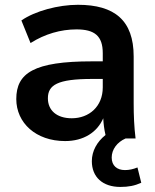

<svg xmlns="http://www.w3.org/2000/svg" viewBox="-20 -569 638 789"><path d="M474.6 199.2C508.3 199.2 533.2 194.3 560.5 182.1L544.9 119.1C526.9 126.5 510.7 129.9 493.2 129.9C460.9 129.9 439 111.8 439 78.6C439 44.9 461.4 15.1 496.1 0H537.1C531.2 -47.9 529.3 -96.2 529.3 -143.6V-336.9C529.3 -485.8 450.2 -549.3 300.3 -549.3C219.7 -549.3 124 -523.9 67.9 -484.9L105.5 -392.1C164.6 -429.7 230 -448.2 294.4 -448.2C368.7 -448.2 402.3 -421.4 402.3 -350.6V-316.9H357.9C119.6 -316.9 46.9 -269 46.9 -162.1C46.9 -64 127.4 10.7 247.6 10.7C323.7 10.7 379.4 -25.4 404.3 -83C405.3 -60.5 408.2 -37.1 413.6 -14.2C378.4 13.7 357.4 51.8 357.4 93.3C357.4 158.7 401.9 199.2 474.6 199.2ZM274.9 -83C213.4 -83 176.8 -115.2 176.8 -165C176.8 -219.7 215.8 -244.6 358.9 -244.6H402.3V-210C402.3 -131.3 346.2 -83 274.9 -83Z"/></svg>

Font: Winston SemiBold
Style: Regular
Weight: 600
Designer: Vernon Adams, Kim Jin-seong, David Berlow, Cristiano Sobral
Foundry: The Winston Project Authors
Version: Version 3.004